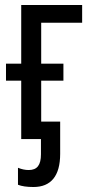

<svg xmlns="http://www.w3.org/2000/svg" viewBox="-20 -557 359 769"><path d="M114 192C184 192 221 148 221 59V-70H145V-234H234V-302H145V-466H309V-537H65V-302H4V-234H65V0H144V61C144 104 129 124 95 124C81 124 67 121 52 115V183C67 189 88 192 114 192Z"/></svg>

Font: Noto Sans UI Condensed
Style: Regular
Weight: 400
Width: 3
Designer: Monotype Design Team
Foundry: Monotype Imaging Inc.
Version: Version 1.901